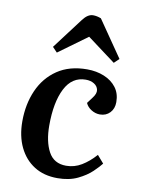

<svg xmlns="http://www.w3.org/2000/svg" viewBox="-89 -848 685 923"><g transform="rotate(10 253.5 -386.5)"><path d="M307 -526Q353 -526 390.5 -510.5Q428 -495 450 -466Q472 -437 472 -395Q472 -363 453 -343Q434 -323 404 -323Q382 -323 362 -335.5Q342 -348 334 -367L355 -395Q374 -419 370.5 -437Q367 -455 350 -465.5Q333 -476 309 -476Q242 -476 208 -409Q174 -342 174 -229Q174 -151 200.5 -101.5Q227 -52 287 -52Q327 -52 362 -73Q397 -94 429 -130L461 -93Q449 -77 422.5 -51.5Q396 -26 354.5 -6Q313 14 256 14Q190 14 142.5 -16Q95 -46 69 -100Q43 -154 43 -226Q43 -310 73 -378Q103 -446 162 -486Q221 -526 307 -526ZM451 -602 427 -579 289 -682 149 -580 126 -604 240 -755Q264 -787 290 -787Q309 -787 329 -779Z"/></g></svg>

Font: Literata 36pt SemiBold
Style: Italic
Weight: 600
Italic angle: -2°
Designer: Latin by Veronika Burian and Jose Scaglione. Greek by Irene Vlachou. Cyrillic by Vera Evstafieva
Foundry: TypeTogether
Version: Version 3.002